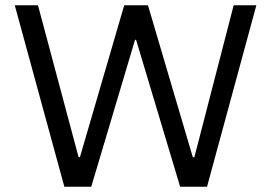

<svg xmlns="http://www.w3.org/2000/svg" viewBox="-20 -708 1028 728"><path d="M224 0H326L492 -557H496L663 0H765L952 -688H866L717 -112H711L541 -688H451L283 -112H278L124 -688H36Z"/></svg>

Font: Saira UNSAM SC
Style: Regular
Weight: 400
Designer: Hector Gatti with collaboration of the Omnibus-Type team
Foundry: Omnibus-Type
Version: Version 1.072;PS 001.072;hotconv 1.0.88;makeotf.lib2.5.64775